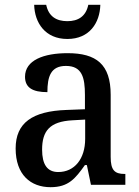

<svg xmlns="http://www.w3.org/2000/svg" viewBox="-20 -768 577 798"><path d="M260 -606C352 -606 395 -673 397 -748H347C337 -700 305 -680 260 -680C214 -680 182 -700 172 -748H122C124 -673 168 -606 260 -606ZM190 10C265 10 293 -26 333 -82H341L358 0H501V-45H498C456 -45 440 -61 440 -116V-374C440 -501 380 -547 261 -547C162 -547 84 -518 84 -449C84 -404 115 -385 177 -385C177 -450 191 -494 254 -494C321 -494 333 -446 333 -373V-314L256 -311C114 -306 45 -257 45 -151C45 -41 108 10 190 10ZM222 -53C176 -53 155 -85 155 -146C155 -223 186 -263 281 -268L334 -271V-191C334 -108 290 -53 222 -53Z"/></svg>

Font: Noto Serif Bengali SemiCondensed
Style: Regular
Weight: 400
Width: 4
Designer: Juan Bruce, Universal Thirst, Indian Type Foundry and the Monotype Design Team.
Foundry: Monotype Imaging Inc.
Version: Version 2.003